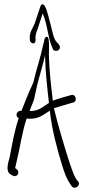

<svg xmlns="http://www.w3.org/2000/svg" viewBox="-20 -838 414 894"><path d="M25 -106C17 -77 5 -39 30 -26L38 -21C46 -15 59 -18 63 -26C70 -41 60 -49 51 -55V-58C53 -68 56 -81 60 -97C74 -155 84 -228 104 -286L121 -285C162 -285 185 -306 211 -322C212 -323 211 -323 212 -323C221 -236 246 -144 270 -66C281 -30 291 -4 307 19L314 29C328 48 358 25 344 7L336 -2C323 -23 316 -45 305 -77C280 -154 252 -248 231 -334C246 -339 261 -343 277 -348L321 -361C342 -365 333 -404 310 -395L267 -383C252 -378 237 -374 226 -369C218 -436 210 -503 208 -572C206 -606 216 -687 190 -662C185 -657 186 -640 182 -633C168 -568 149 -514 135 -453C115 -411 98 -368 80 -322H75C66 -322 57 -314 57 -304C57 -297 60 -291 67 -288C48 -231 36 -165 25 -106ZM118 -322 138 -373C143 -395 147 -416 152 -437C164 -486 179 -532 190 -582V-570C192 -496 200 -429 208 -358C207 -358 207 -358 205 -357C179 -340 160 -321 121 -321ZM119 -652C119 -643 127 -636 137 -636C142 -636 146 -645 146 -655L145 -662C145 -681 151 -690 157 -708C164 -730 172 -756 179 -776L190 -744C202 -704 207 -650 224 -616L228 -606C232 -603 236 -601 241 -601C251 -601 259 -608 259 -618C259 -623 257 -628 254 -631L245 -641C233 -653 228 -673 224 -690C216 -722 206 -763 197 -791C193 -802 187 -818 178 -818C174 -818 171 -815 168 -808L141 -727C131 -703 115 -687 119 -652Z"/></svg>

Font: Stray Cat
Style: UltCn
Weight: 400
Version: Version 1.0